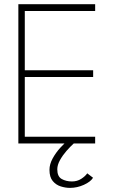

<svg xmlns="http://www.w3.org/2000/svg" viewBox="-20 -680 558 910"><path d="M67 -660H431V-628H97.5V-347H421.5V-315H97.5V-32H431V0H67ZM311.5 210.5Q290.5 210.5 268 203.5Q245.5 196.5 230 178Q214.5 159.5 214.5 125Q214.5 98.5 229.5 71Q244.5 43.5 266.2 19.8Q288 -4 308 -20L329.5 0Q313.5 14.5 295.2 35.2Q277 56 264.2 79Q251.5 102 251.5 122.5Q251.5 156.5 272.2 168.2Q293 180 321 180Q345.5 180 364.8 167.8Q384 155.5 393.5 141.5L421 162.5Q409.5 181.5 377.5 196Q345.5 210.5 311.5 210.5Z"/></svg>

Font: League Spartan Thin Thin
Style: Regular
Weight: 250
Version: Version 2.002